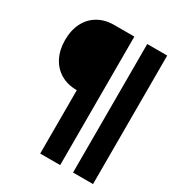

<svg xmlns="http://www.w3.org/2000/svg" viewBox="-206 -828 1062 1149"><g transform="rotate(30 325.0 -254.0)"><path d="M246 190V-248Q182 -248 134.5 -276Q87 -304 61 -355Q35 -406 35 -474Q35 -542 61 -592.5Q87 -643 134.5 -670.5Q182 -698 246 -698H384V190ZM473 190V-698H611V190Z"/></g></svg>

Font: Azeret Mono Thin
Style: Regular
Weight: 100
Designer: Martin Vácha
Foundry: Displaay
Version: Version 1.002